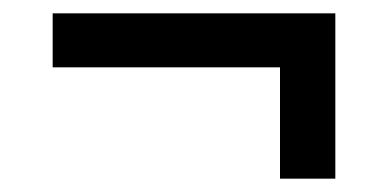

<svg xmlns="http://www.w3.org/2000/svg" viewBox="-20 -445 582 288"><path d="M59 -344V-425H483V-344ZM400 -409H483V-177H400Z"/></svg>

Font: Outfit Thin
Style: Regular
Weight: 400
Version: Version 1.100;gftools[0.9.27]